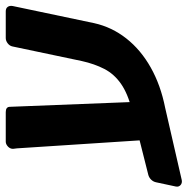

<svg xmlns="http://www.w3.org/2000/svg" viewBox="-30 -600 667 684"><g transform="rotate(-90 304.0 -257.5)"><path d="M5 56Q-6 58 -13 51.5Q-20 45 -18 35L-3 -35Q-1 -45 6 -52.5Q13 -60 23 -63L253 -121Q313 -136 348 -160.5Q383 -185 401 -220Q419 -255 429 -300L481 -547Q483 -557 492 -564Q501 -571 511 -571H606Q617 -571 622 -564Q627 -557 625 -546L564 -256Q550 -193 509.5 -141.5Q469 -90 406 -54.5Q343 -19 262 -3ZM151 -24 118 -531Q117 -539 116.5 -543Q116 -547 117 -551Q119 -559 126.5 -565Q134 -571 142 -571H247Q266 -571 266 -556L286 -47Z"/></g></svg>

Font: Rubik SemiBold
Style: Italic
Weight: 600
Italic angle: -12°
Designer: Hubert and Fischer
Foundry: Hubert and Fischer
Version: Version 2.300;gftools[0.9.30]